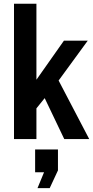

<svg xmlns="http://www.w3.org/2000/svg" viewBox="-20 -738 494 1019"><path d="M173.3 0H54.3V-718.1H173.3V-314.9L319.3 -522.2H445.7L291.1 -310.6L453.5 0H321L217.2 -217.2L173.3 -162.9ZM166.4 176.4V55.2H287.6V166.4L243.7 260.6H179L213.7 176.4Z"/></svg>

Font: Puralecka Narrow
Style: Bold
Weight: 700
Designer: Hector Gatti, Marcela Romero, Pablo Cosgaya and Nicolas Silva
Version: Version 1.004;PS 001.004;hotconv 1.0.70;makeotf.lib2.5.58329